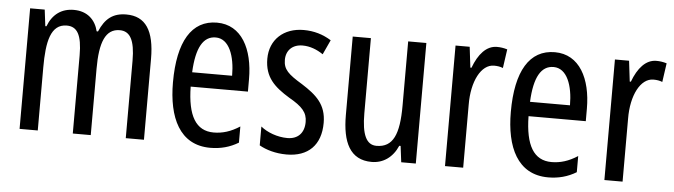

<svg xmlns="http://www.w3.org/2000/svg" viewBox="-40 -694 2990 852"><g transform="rotate(5 1454.5 -268.5)"><path d="M493 -547C434 -547 399 -520 374 -461H368C356 -511 320 -547 259 -547C205 -547 165 -519 144 -464H139L130 -537H65V0H146V-281C146 -395 162 -475 234 -475C280 -475 302 -440 302 -348V0H382V-296C382 -413 406 -475 470 -475C515 -475 538 -438 538 -345V0H619V-360C619 -486 579 -547 493 -547Z M897 -546C784 -546 725 -447 725 -265C725 -109 778 10 915 10C961 10 1002 -1 1040 -24V-96C1000 -70 963 -59 924 -59C845 -59 807 -123 805 -253H1060V-309C1060 -442 1007 -546 897 -546ZM897 -480C957 -480 984 -405 984 -317H806C811 -428 842 -480 897 -480Z M1407 -144C1407 -226 1362 -265 1296 -307C1233 -345 1211 -365 1211 -408C1211 -450 1239 -478 1284 -478C1317 -478 1348 -466 1376 -447L1406 -512C1369 -535 1329 -547 1283 -547C1194 -547 1133 -491 1133 -406C1133 -323 1178 -283 1245 -242C1305 -208 1327 -183 1327 -141C1327 -92 1299 -63 1252 -63C1208 -63 1162 -80 1133 -104V-20C1163 -3 1205 10 1255 10C1351 10 1407 -45 1407 -144Z M1830 -537H1749V-251C1749 -123 1723 -63 1649 -63C1604 -63 1583 -107 1583 -202V-537H1502V-187C1502 -67 1537 10 1634 10C1685 10 1727 -19 1750 -72H1756L1765 0H1830Z M2144 -547C2097 -547 2062 -507 2039 -445H2034L2023 -537H1960V0H2041V-280C2040 -385 2081 -463 2138 -463C2153 -463 2166 -461 2178 -456L2190 -540C2174 -545 2159 -547 2144 -547Z M2402 -546C2289 -546 2230 -447 2230 -265C2230 -109 2283 10 2420 10C2466 10 2507 -1 2545 -24V-96C2505 -70 2468 -59 2429 -59C2350 -59 2312 -123 2310 -253H2565V-309C2565 -442 2512 -546 2402 -546ZM2402 -480C2462 -480 2489 -405 2489 -317H2311C2316 -428 2347 -480 2402 -480Z M2854 -547C2807 -547 2772 -507 2749 -445H2744L2733 -537H2670V0H2751V-280C2750 -385 2791 -463 2848 -463C2863 -463 2876 -461 2888 -456L2900 -540C2884 -545 2869 -547 2854 -547Z"/></g></svg>

Font: Noto Sans Gurmukhi UI ExtraCondensed
Style: Regular
Weight: 400
Width: 2
Designer: Jelle Bosma - Monotype Design Team
Foundry: Monotype Imaging Inc.
Version: Version 2.004